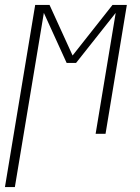

<svg xmlns="http://www.w3.org/2000/svg" viewBox="-47 -540 567 775"><path d="M-27 215 95 -520H153L246 -316L407 -520H465L379 0H339L420 -488L260 -286H222L130 -488L13 215Z"/></svg>

Font: Iosevka Term Curly Extralight
Style: Italic
Weight: 200
Italic angle: -9°
Designer: Belleve Invis
Foundry: Belleve Invis
Version: Version 32.3.0